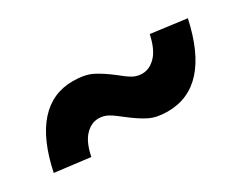

<svg xmlns="http://www.w3.org/2000/svg" viewBox="-41 -521 627 502"><g transform="rotate(-30 272.0 -270.0)"><path d="M256 -216Q236 -232 223 -239.5Q210 -247 194 -247Q172 -247 154 -228Q136 -209 128 -169L22 -182Q41 -273 82 -319Q123 -365 185 -365Q221 -365 243.5 -353.5Q266 -342 293 -321Q311 -306 324 -298.5Q337 -291 353 -291Q375 -291 393.5 -310Q412 -329 421 -371L528 -357Q488 -172 361 -172Q328 -172 306 -183Q284 -194 256 -216Z"/></g></svg>

Font: Decalotype ExtraBold Italic
Style: Regular
Weight: 800
Italic angle: -12°
Designer: Alfredo Marco Pradil
Foundry: Alfredo Marco Pradil
Version: Version 1.0